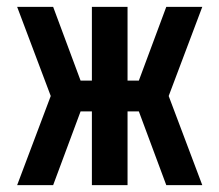

<svg xmlns="http://www.w3.org/2000/svg" viewBox="-20 -540 640 560"><path d="M30 0 128 -260 30 -520H135L215 -305H248V-520H352V-305H385L465 -520H570L472 -260L570 0H465L385 -215H352V0H248V-215H215L135 0Z"/></svg>

Font: Zed Mono Semibold Extended
Style: Regular
Weight: 600
Width: 7
Monospace: yes
Designer: Belleve Invis
Foundry: Belleve Invis
Version: Version 1.0.0; ttfautohint (v1.8.4)